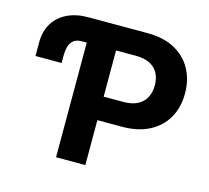

<svg xmlns="http://www.w3.org/2000/svg" viewBox="-104 -850 1061 973"><g transform="rotate(15 426.5 -364.0)"><path d="M172.5 -468.6H35.5V-539.8Q35.4 -597.2 60.5 -639.2Q85.6 -681.2 132.5 -704.4Q179.3 -727.5 243.8 -727.5H349.6V-601.4H244.1Q214.6 -601.7 199.2 -588.1Q183.7 -574.5 178.1 -553.8Q172.5 -533 172.5 -511.1ZM268.9 0V-727.5H555.5Q638.3 -727.5 696.5 -696Q754.8 -664.6 785.7 -608.8Q816.6 -553 816.6 -480.7Q816.6 -408.2 785.4 -353Q754.1 -297.8 694.8 -266.7Q635.5 -235.7 551.8 -235.7H368.9V-359H526.6Q571.1 -359 600.3 -374.5Q629.5 -389.9 643.8 -417.4Q658.2 -444.8 658.2 -480.7Q658.2 -517.3 643.8 -544.4Q629.5 -571.5 600.2 -586.4Q570.9 -601.4 526.2 -601.4H422.5V0Z"/></g></svg>

Font: Inter V
Style: 
Weight: 400
Designer: Rasmus Andersson
Foundry: rsms
Version: Version 4.000;git-a3f224843